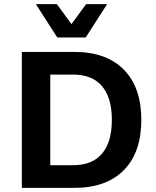

<svg xmlns="http://www.w3.org/2000/svg" viewBox="-20 -912 759 932"><path d="M666 -330Q666 -172 581 -86Q496 0 341 0H175H86V-660H224H341Q496 -660 581 -574Q666 -488 666 -330ZM523 -330Q523 -437 475.5 -493.5Q428 -550 334 -550H224V-110H334Q428 -110 475.5 -166.5Q523 -223 523 -330ZM396 -730H258L154 -892H256L327 -795L398 -892H500Z"/></svg>

Font: Work Sans SemiBold
Style: Regular
Weight: 600
Designer: Wei Huang
Foundry: Wei Huang
Version: Version 1.500